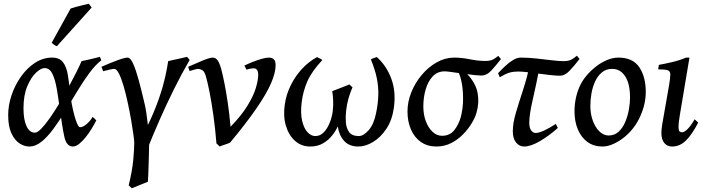

<svg xmlns="http://www.w3.org/2000/svg" viewBox="-20 -766 3787 1030"><path d="M523.4 -442.4Q491.2 -417.5 459.2 -374Q427.2 -330.6 395.5 -278.3Q363.8 -226.1 332 -173.6Q300.3 -121.1 268.3 -77.1Q236.3 -33.2 203.6 -6.6Q170.9 20 137.2 20Q110.8 20 84.7 3.2Q58.6 -13.7 41.3 -50.8Q23.9 -87.9 23.9 -148.9Q23.9 -201.7 42.2 -255.9Q60.5 -310.1 93 -355.7Q125.5 -401.4 168.2 -429.2Q210.9 -457 259.8 -457Q299.3 -457 318.1 -432.1Q336.9 -407.2 344 -363.8Q351.1 -320.3 356.9 -264.2Q359.4 -238.3 365.2 -207.3Q371.1 -176.3 378.7 -147.9Q386.2 -119.6 394.3 -101.6Q402.3 -83.5 409.7 -83.5Q424.8 -83.5 444.6 -100.3Q464.4 -117.2 476.6 -138.7Q482.9 -134.8 487.8 -129.4Q492.7 -124 496.6 -120.1Q486.8 -100.6 472.2 -76.4Q457.5 -52.2 439.9 -30.3Q422.4 -8.3 404.5 5.9Q386.7 20 370.6 20Q336.4 20 325 -33Q313.5 -85.9 299.3 -191.9Q292.5 -243.7 284.2 -291.5Q275.9 -339.4 261 -370.1Q246.1 -400.9 218.8 -400.9Q199.7 -400.9 173.1 -376Q146.5 -351.1 126.2 -303Q106 -254.9 106 -185.1Q106 -124 122.3 -89.1Q138.7 -54.2 167 -54.2Q180.7 -54.2 201.9 -76.2Q223.1 -98.1 248.3 -134Q273.4 -169.9 299.3 -213.1Q325.2 -256.3 348.6 -299.8Q372.1 -343.3 390.1 -379.6Q408.2 -416 417.5 -438Q438.5 -442.4 465.6 -448.5Q492.7 -454.6 515.6 -460.9Q518.6 -456.1 520.3 -450.9Q522 -445.8 523.4 -442.4ZM471.7 -725.6 285.2 -518.1Q272 -522 257.3 -536.6L358.9 -720.2Q369.1 -724.1 387.7 -729Q406.2 -733.9 425.3 -738.5Q444.3 -743.2 456.5 -746.1Z M997.6 -444.8Q954.6 -370.6 913.3 -287.6Q872.1 -204.6 834.7 -119.4Q797.4 -34.2 765.6 45.9Q765.6 45.9 759.3 33.7Q752.9 21.5 745.8 5.6Q738.8 -10.3 735.8 -21Q775.4 -95.2 803.7 -162.1Q832 -229 851.3 -295.9Q870.6 -362.8 882.3 -438Q894 -440.9 913.6 -445.3Q933.1 -449.7 952.6 -453.9Q972.2 -458 983.4 -460.9ZM780.3 -7.8Q780.3 2.4 779.5 33Q778.8 63.5 777.8 100.3Q776.9 137.2 775.6 168Q774.4 198.7 773.4 209Q755.4 216.8 729 226.8Q702.6 236.8 687 244.1Q684.1 241.2 680.2 237.3Q676.3 233.4 670.4 228.5Q689.9 148.4 695.1 89.8Q700.2 31.2 700.2 0Q700.2 -10.7 695.8 -43.7Q691.4 -76.7 683.6 -121.6Q675.8 -166.5 665.5 -214.4Q655.3 -262.2 643.3 -303.5Q631.3 -344.7 618.4 -370.6Q605.5 -396.5 592.8 -396.5Q586.4 -396.5 572 -393.3Q557.6 -390.1 545.4 -387Q533.2 -383.8 533.2 -383.8L524.4 -407.7Q567.4 -426.8 607.9 -441.9Q648.4 -457 664.6 -457Q679.7 -457 694.3 -424.3Q709 -391.6 724.4 -335.2Q739.7 -278.8 756.3 -207Q760.7 -189 764.9 -160.9Q769 -132.8 772.5 -102.8Q775.9 -72.8 778.1 -47.1Q780.3 -21.5 780.3 -7.8Z M1458.5 -416Q1458.5 -376.5 1434.6 -320.6Q1410.6 -264.6 1356.9 -186.3Q1303.2 -107.9 1214.4 -1Q1206.1 3.4 1187 9.5Q1168 15.6 1158.7 20L1141.1 3.4Q1134.8 -76.2 1124.8 -147.2Q1114.7 -218.3 1104 -272.5Q1093.3 -326.7 1084.5 -356.4Q1077.1 -382.8 1064.9 -389.6Q1052.7 -396.5 1043.5 -396.5Q1038.1 -396.5 1026.9 -393.6Q1015.6 -390.6 1006.3 -387.7Q997.1 -384.8 997.1 -384.8L989.3 -407.7Q1030.8 -426.3 1068.4 -441.7Q1106 -457 1121.6 -457Q1136.2 -457 1146.7 -443.4Q1157.2 -429.7 1167 -395Q1173.8 -370.1 1183.3 -323Q1192.9 -275.9 1201.9 -214.6Q1210.9 -153.3 1216.8 -85.9Q1276.4 -147.5 1308.6 -200.7Q1340.8 -253.9 1353 -295.7Q1365.2 -337.4 1365.2 -364.3Q1365.2 -399.4 1341.3 -399.4Q1323.2 -399.4 1302.7 -392.1L1291 -414.1Q1310.1 -423.8 1335 -433.6Q1359.9 -443.4 1383.3 -450.2Q1406.7 -457 1421.4 -457Q1439 -457 1448.7 -448Q1458.5 -439 1458.5 -416Z M1644.5 20Q1596.7 20 1562.7 -10.3Q1528.8 -40.5 1513.7 -91.6Q1498.5 -142.6 1507.8 -205.6Q1515.1 -257.8 1538.8 -306.6Q1562.5 -355.5 1598.9 -395.3Q1635.3 -435.1 1681.2 -460Q1684.1 -457 1695.1 -452.6Q1706.1 -448.2 1709 -443.8Q1651.9 -382.3 1628.9 -329.8Q1606 -277.3 1598.6 -219.2Q1591.3 -161.1 1600.3 -120.1Q1609.4 -79.1 1628.9 -57.6Q1648.4 -36.1 1671.9 -36.1Q1697.3 -36.1 1716.6 -55.9Q1735.8 -75.7 1748 -105.7Q1760.3 -135.7 1764.6 -166.5Q1769 -201.7 1767.1 -232.2Q1765.1 -262.7 1762.2 -276.9Q1783.2 -284.7 1810.8 -295.7Q1838.4 -306.6 1854.5 -313Q1858.9 -308.1 1865 -303Q1871.1 -297.9 1871.1 -297.9Q1871.1 -297.9 1864.3 -281.2Q1857.4 -264.6 1849.1 -236.3Q1840.8 -208 1836.9 -172.4Q1833 -140.1 1835.4 -108.9Q1837.9 -77.6 1853.3 -56.9Q1868.7 -36.1 1904.8 -36.1Q1929.7 -36.1 1957.3 -67.1Q1984.9 -98.1 1997.1 -157.2Q2008.3 -210.4 2009.5 -256.1Q2010.7 -301.8 2001.2 -347.7Q1991.7 -393.6 1969.7 -446.8Q1973.1 -450.7 1984.9 -454.3Q1996.6 -458 2001.5 -460Q2053.7 -413.1 2079.3 -343.5Q2105 -273.9 2092.8 -187Q2083.5 -121.1 2052.7 -75Q2022 -28.8 1981.4 -4.4Q1940.9 20 1902.8 20Q1853.5 20 1826.2 -10Q1798.8 -40 1792 -88.4Q1782.7 -65.9 1763.2 -40.8Q1743.7 -15.6 1714.1 2.2Q1684.6 20 1644.5 20Z M2667.5 -449.2Q2643.1 -418 2617.4 -389.4Q2591.8 -360.8 2562.5 -360.8Q2549.8 -360.8 2529.1 -362.8Q2508.3 -364.7 2486.8 -368.2Q2532.7 -319.8 2542.2 -266.8Q2551.8 -213.9 2536.1 -161.1Q2529.8 -137.7 2511.7 -106.9Q2493.7 -76.2 2465.8 -47.1Q2438 -18.1 2401.4 1Q2364.7 20 2321.3 20Q2272.5 20 2237.5 -4.6Q2202.6 -29.3 2184.3 -72Q2166 -114.7 2166 -168Q2166 -219.7 2186.5 -270.8Q2207 -321.8 2242.4 -364Q2277.8 -406.2 2323 -431.6Q2368.2 -457 2417 -457Q2456.5 -457 2500.7 -448Q2544.9 -439 2583 -439Q2609.9 -439 2625 -447Q2640.1 -455.1 2652.8 -466.3ZM2451.7 -137.2Q2463.4 -182.1 2464.1 -228Q2464.8 -273.9 2458.5 -312.7Q2452.1 -351.6 2441.4 -374Q2418 -377.4 2396 -380.4Q2374 -383.3 2364.7 -383.3Q2326.2 -382.8 2301 -356Q2275.9 -329.1 2263.4 -286.1Q2251 -243.2 2251 -194.8Q2251 -151.4 2264.4 -115.7Q2277.8 -80.1 2300.5 -58.8Q2323.2 -37.6 2351.1 -37.6Q2393.1 -37.6 2416.7 -67.4Q2440.4 -97.2 2451.7 -137.2Z M3088.9 -449.7Q3062.5 -415 3036.6 -387.5Q3010.7 -359.9 2984.4 -359.9Q2962.9 -359.9 2932.4 -363.3Q2901.9 -366.7 2868.9 -371.1Q2835.9 -375.5 2806.9 -378.9Q2777.8 -382.3 2759.8 -382.3Q2733.4 -382.3 2712.6 -376.2Q2691.9 -370.1 2661.1 -351.6L2651.9 -373Q2668.9 -391.6 2689.7 -411.1Q2710.4 -430.7 2732.2 -443.8Q2753.9 -457 2773.4 -457Q2812 -457 2855.5 -452.4Q2898.9 -447.8 2938.2 -442.9Q2977.5 -438 3002.9 -438Q3030.8 -438 3046.6 -447Q3062.5 -456.1 3074.7 -467.3ZM2972.7 -79.6Q2924.8 -37.1 2876 -8.5Q2827.1 20 2791.5 20Q2766.1 20 2748.5 -1.5Q2731 -22.9 2731 -62Q2731 -105.5 2747.6 -161.4Q2764.2 -217.3 2785.6 -282.5Q2807.1 -347.7 2821.8 -418L2876.5 -415Q2856 -309.1 2837.6 -230Q2819.3 -150.9 2819.3 -107.9Q2819.3 -79.6 2829.6 -66.2Q2839.8 -52.7 2853 -52.7Q2870.6 -52.7 2898.9 -65.7Q2927.2 -78.6 2961.4 -101.1Z M3444.3 -272.9Q3444.3 -208 3414.6 -141.8Q3384.8 -75.7 3330.1 -30.8Q3304.7 -9.8 3272.9 5.1Q3241.2 20 3211.9 20Q3164.6 20 3131.1 -4.6Q3097.7 -29.3 3079.8 -72Q3062 -114.7 3062 -168Q3062 -237.8 3087.9 -298.6Q3113.8 -359.4 3178.7 -410.2Q3203.6 -429.7 3235.1 -443.4Q3266.6 -457 3297.9 -457Q3374.5 -457 3409.4 -405.5Q3444.3 -354 3444.3 -272.9ZM3359.9 -242.2Q3359.9 -316.9 3333.7 -356.7Q3307.6 -396.5 3264.2 -396.5Q3231 -396.5 3208.5 -377.4Q3186 -358.4 3172.4 -328.4Q3158.7 -298.3 3152.8 -263.9Q3147 -229.5 3147 -198.2Q3147 -154.8 3160.2 -118.7Q3173.3 -82.5 3195.8 -60.8Q3218.3 -39.1 3245.1 -39.1Q3276.4 -39.1 3298.3 -59.1Q3320.3 -79.1 3333.7 -110.6Q3347.2 -142.1 3353.5 -177.2Q3359.9 -212.4 3359.9 -242.2Z M3725.6 -108.4Q3692.9 -44.9 3660.2 -12.5Q3627.4 20 3586.4 20Q3553.2 20 3537.6 -8.3Q3522 -36.6 3532.2 -96.7L3569.8 -312Q3576.2 -350.1 3575.9 -367.4Q3575.7 -384.8 3561.3 -389.4Q3546.9 -394 3510.7 -394L3514.6 -418Q3545.4 -423.3 3586.7 -433.1Q3627.9 -442.9 3660.2 -457H3678.7L3627 -148.4Q3619.6 -104.5 3619.9 -85.4Q3620.1 -66.4 3625.2 -61.5Q3630.4 -56.6 3637.7 -56.2Q3648.4 -55.2 3665.5 -70.6Q3682.6 -85.9 3706.5 -126Z"/></svg>

Font: Gentium Book Plus
Style: Italic
Weight: 400
Italic angle: -8°
Designer: Victor Gaultney, Annie Olsen, Iska Routamaa, Becca Hirsbrunner
Foundry: SIL International
Version: Version 6.101